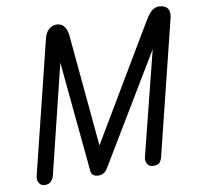

<svg xmlns="http://www.w3.org/2000/svg" viewBox="-84 -861 993 950"><g transform="rotate(-10 412.5 -386.0)"><path d="M67 0Q47 0 38 -15.5Q29 -31 33 -49L196 -709Q202 -739 219.5 -755.5Q237 -772 259 -772Q282 -772 296.5 -755.5Q311 -739 314 -704L371 -89L336 -96L701 -710Q722 -746 738.5 -759Q755 -772 773 -772Q803 -772 816.5 -754.5Q830 -737 821 -703L655 -32Q652 -21 644 -10.5Q636 0 612 0Q596 0 587.5 -8.5Q579 -17 576.5 -28.5Q574 -40 577 -49L743 -709H792L381 -26Q373 -13 361.5 -6.5Q350 0 337 0Q319 0 309.5 -8Q300 -16 299 -30L236 -688L271 -684L112 -36Q108 -23 98 -11.5Q88 0 67 0Z"/></g></svg>

Font: Edu TAS Beginner Medium
Style: Regular
Weight: 500
Version: Version 1.003